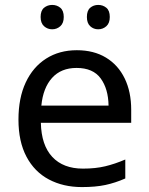

<svg xmlns="http://www.w3.org/2000/svg" viewBox="-20 -750 604 780"><path d="M292 -546Q361 -546 410.5 -516Q460 -486 486.5 -431.5Q513 -377 513 -304V-251H146Q148 -160 192.5 -112.5Q237 -65 317 -65Q368 -65 407.5 -74.5Q447 -84 489 -102V-25Q448 -7 408 1.5Q368 10 313 10Q237 10 178.5 -21Q120 -52 87.5 -113.5Q55 -175 55 -264Q55 -352 84.5 -415Q114 -478 167.5 -512Q221 -546 292 -546ZM291 -474Q228 -474 191.5 -433.5Q155 -393 148 -321H421Q420 -389 389 -431.5Q358 -474 291 -474ZM145 -681Q145 -707 159 -718.5Q173 -730 192 -730Q211 -730 225 -718.5Q239 -707 239 -681Q239 -656 225 -643.5Q211 -631 192 -631Q173 -631 159 -643.5Q145 -656 145 -681ZM333 -681Q333 -707 346.5 -718.5Q360 -730 379 -730Q398 -730 412 -718.5Q426 -707 426 -681Q426 -656 412 -643.5Q398 -631 379 -631Q360 -631 346.5 -643.5Q333 -656 333 -681Z"/></svg>

Font: Noto Sans Cham
Style: Regular
Weight: 400
Designer: Monotype Design Team
Foundry: Monotype Imaging Inc.
Version: Version 2.002